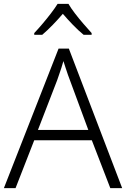

<svg xmlns="http://www.w3.org/2000/svg" viewBox="-20 -967 648 987"><path d="M547 0 452 -246H156L60 0H0L281 -717H334L608 0ZM339 -556Q335 -566 329 -583Q323 -600 317 -619Q311 -638 306 -653Q301 -636 295.5 -618Q290 -600 284 -584Q278 -568 274 -555L175 -299H434ZM332 -947Q344 -926 365 -898.5Q386 -871 409.5 -844Q433 -817 451 -797V-788H410Q383 -810 355 -839Q327 -868 303 -896Q279 -868 251.5 -839.5Q224 -811 197 -788H156V-797Q175 -817 198 -844Q221 -871 242 -898.5Q263 -926 276 -947Z"/></svg>

Font: Noto Sans Thai Light
Style: Regular
Weight: 300
Designer: Monotype Design Team
Foundry: Monotype Imaging Inc.
Version: Version 2.001